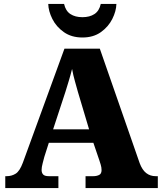

<svg xmlns="http://www.w3.org/2000/svg" viewBox="-20 -963 828 983"><path d="M7 0V-61H14Q40 -61 60.5 -74Q81 -87 97 -130L310 -714H491L695 -128Q708 -93 728.5 -77Q749 -61 777 -61H788V0H418V-61H458Q474 -61 487 -67Q500 -73 500 -92Q500 -106 495.5 -120.5Q491 -135 489 -141L458 -232H230L207 -160Q204 -148 198.5 -127.5Q193 -107 193 -93Q193 -78 201 -69.5Q209 -61 230 -61H279V0ZM252 -301H436L379 -492Q372 -518 363.5 -547.5Q355 -577 349 -610Q341 -578 332 -548.5Q323 -519 315 -493ZM402 -771Q346 -771 307 -798.5Q268 -826 248 -866Q228 -906 227 -943H308Q316 -907 340.5 -891Q365 -875 402 -875Q439 -875 463.5 -891Q488 -907 496 -943H576Q575 -906 555 -866Q535 -826 496.5 -798.5Q458 -771 402 -771Z"/></svg>

Font: Noto Serif Sinhala Black
Style: Regular
Weight: 900
Designer: Jelle Bosma - Monotype Design Team
Foundry: Monotype Imaging Inc.
Version: Version 2.007; ttfautohint (v1.8.4.7-5d5b)